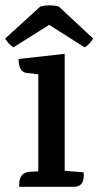

<svg xmlns="http://www.w3.org/2000/svg" viewBox="-36 -722 380 742"><path d="M191 -697 324 -573Q310 -550 291 -539L154 -626L16 -539Q-3 -551 -16 -573L120 -697Q156 -706 191 -697ZM249 0H38V-8Q38 -54 77 -58L112 -60V-435L68 -440Q36 -443 36 -494L214 -514V-62L287 -56Q293 0 249 0Z"/></svg>

Font: Karma SemiBold
Style: Regular
Weight: 600
Designer: Joana Correia
Foundry: Indian Type Foundry
Version: Version 1.202;PS 1.0;hotconv 1.0.78;makeotf.lib2.5.61930; tt